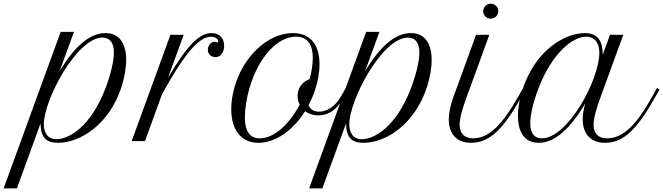

<svg xmlns="http://www.w3.org/2000/svg" viewBox="-219 -768 3609 1045"><path d="M-199.2 257.3H-127L1.5 -95.7C3.4 -21 30.3 9.3 96.7 9.3C218.8 9.3 375.5 -90.8 441.9 -293.5C458.5 -344.7 467.8 -398.9 467.8 -442.4C467.8 -524.9 435.1 -587.9 355 -587.9C270.5 -587.9 188 -518.1 105 -379.4L183.6 -594.7H111.3ZM338.4 -563.5C380.9 -563.5 400.9 -532.2 400.9 -482.4C400.9 -436.5 383.8 -363.3 355.5 -288.6C272.5 -71.3 150.9 -10.3 88.4 -10.3C40.5 -10.3 19.5 -45.4 19.5 -91.3C19.5 -225.1 199.7 -563.5 338.4 -563.5Z M968.8 -543.9C968.8 -540 967.3 -537.1 964.8 -537.1C963.4 -537.1 960.9 -538.6 959.5 -539.6C957 -540 952.6 -540.5 949.2 -540.5C926.8 -540.5 912.1 -518.1 912.1 -496.6C912.1 -470.7 933.1 -457 954.1 -457C983.4 -457 1001 -484.9 1001 -519C1001 -560.1 975.1 -587.9 932.1 -587.9C868.7 -587.9 802.7 -527.8 695.3 -344.2L780.8 -578.6H708.5L497.6 0H570.3L662.6 -254.9L687 -297.9C809.6 -513.7 877.9 -567.9 929.7 -567.9C955.1 -567.9 968.8 -554.2 968.8 -543.9Z M1054.7 -283.7C1044.9 -247.1 1039.6 -208.5 1039.6 -172.9C1039.6 -59.1 1095.2 9.3 1188 9.3C1280.8 9.3 1376.5 -58.6 1441.4 -162.6C1460 -148.9 1484.4 -140.1 1514.6 -140.1C1544.9 -140.1 1601.6 -148.4 1650.9 -235.4L1676.3 -280.3L1663.1 -289.6L1637.7 -244.6C1602.5 -182.1 1553.7 -160.2 1517.1 -160.2C1486.3 -160.2 1469.2 -174.8 1460.4 -196.3C1473.6 -221.2 1485.4 -247.1 1494.6 -274.9C1509.8 -318.8 1520 -369.6 1520 -418C1520 -508.3 1483.9 -587.9 1374 -587.9C1238.3 -587.9 1100.1 -458.5 1054.7 -283.7ZM1195.3 -15.1C1140.6 -15.1 1113.8 -53.2 1113.8 -130.4C1113.8 -175.8 1123 -234.4 1139.2 -289.6C1187 -454.6 1290.5 -568.4 1391.6 -568.4C1462.4 -568.4 1483.4 -515.6 1483.4 -452.6C1483.4 -414.6 1476.1 -373.5 1466.3 -337.4C1421.9 -321.8 1400.9 -284.2 1400.9 -246.1C1400.9 -229.5 1404.3 -212.9 1412.1 -198.2C1353.5 -87.4 1270.5 -15.1 1195.3 -15.1Z M1463.4 257.3H1535.6L1664.1 -95.7C1666 -21 1692.9 9.3 1759.3 9.3C1881.3 9.3 2038.1 -90.8 2104.5 -293.5C2121.1 -344.7 2130.4 -398.9 2130.4 -442.4C2130.4 -524.9 2097.7 -587.9 2017.6 -587.9C1933.1 -587.9 1850.6 -518.1 1767.6 -379.4L1846.2 -594.7H1773.9ZM2001 -563.5C2043.5 -563.5 2063.5 -532.2 2063.5 -482.4C2063.5 -436.5 2046.4 -363.3 2018.1 -288.6C1935.1 -71.3 1813.5 -10.3 1751 -10.3C1703.1 -10.3 1682.1 -45.4 1682.1 -91.3C1682.1 -225.1 1862.3 -563.5 2001 -563.5Z M2247.6 -236.8C2231.9 -192.9 2223.6 -151.4 2223.6 -117.7C2223.6 -41 2265.6 9.3 2345.2 9.3C2446.8 9.3 2521 -67.4 2616.2 -235.4L2641.6 -280.3L2628.4 -289.6L2603 -244.6C2515.6 -90.8 2443.8 -15.1 2356 -15.1C2306.2 -15.1 2282.7 -43.9 2282.7 -88.9C2282.7 -129.4 2301.3 -186 2319.8 -236.8L2444.3 -578.6H2372.1ZM2411.1 -706.5C2411.1 -684.1 2428.7 -666.5 2451.7 -666.5C2474.6 -666.5 2493.2 -684.6 2493.2 -707C2493.2 -729.5 2474.6 -748 2452.1 -748C2429.2 -748 2411.1 -729.5 2411.1 -706.5Z M2626.5 -285.2C2609.4 -234.4 2600.1 -182.6 2600.1 -137.2C2600.1 -53.2 2632.8 9.3 2712.9 9.3C2798.3 9.3 2881.3 -62.5 2966.3 -205.1C2957 -173.3 2952.6 -143.1 2952.6 -117.7C2952.6 -41 2994.6 9.3 3074.2 9.3C3175.8 9.3 3249.5 -66.4 3344.7 -235.4L3370.1 -280.3L3356.9 -289.6L3332 -244.6C3246.1 -89.4 3172.9 -15.1 3085 -15.1C3035.2 -15.1 3011.7 -43.9 3011.7 -88.9C3011.7 -129.4 3030.3 -186 3048.8 -236.8L3173.3 -578.6H3101.1L3061.5 -470.2C3061.5 -540.5 3037.6 -587.9 2963.9 -587.9C2856.4 -587.9 2697.3 -497.1 2626.5 -285.2ZM2730.5 -15.1C2687 -15.1 2667 -45.9 2667 -96.7C2667 -141.6 2682.6 -211.9 2712.9 -290C2786.6 -479.5 2897.9 -568.4 2971.2 -568.4C3007.3 -568.4 3043 -546.4 3043 -480C3043 -334.5 2871.1 -15.1 2730.5 -15.1Z"/></svg>

Font: Petit Formal Script
Style: Regular
Weight: 400
Designer: Pablo Impallari, Brenda Gallo, Rodrigo Fuenzalida
Foundry: Pablo Impallari, Brenda Gallo, Rodrigo Fuenzalida
Version: Version 1.001